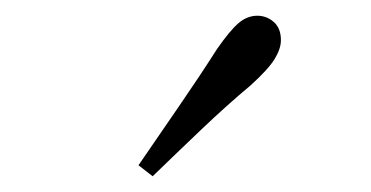

<svg xmlns="http://www.w3.org/2000/svg" viewBox="-20 -830 472 244"><path d="M156 -620Q182 -658 207.5 -695Q233 -732 256 -768Q272 -791 283 -800.5Q294 -810 307 -810Q319 -810 328 -802Q337 -794 337 -779Q337 -768 329 -755Q321 -742 299 -722Q268 -696 237 -666.5Q206 -637 174 -606Z"/></svg>

Font: Noto Serif JP ExtraLight Light
Style: Regular
Weight: 300
Version: Version 2.003-H1;hotconv 1.1.1;makeotfexe 2.6.0